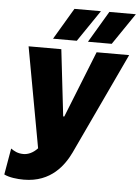

<svg xmlns="http://www.w3.org/2000/svg" viewBox="-86 -793 762 1046"><g transform="rotate(5 295.0 -269.5)"><path d="M84 206C235 206 303 104 336 36L597 -520H419L274 -156H268L226 -520H47L147 29C121 57 93 67 70 67C38 67 18 55 1 43L-24 187C4 201 48 206 84 206ZM176 -573H306L423 -745H278ZM367 -573H497L614 -745H469Z"/></g></svg>

Font: Fixel Text 20240404 ExtraBold
Style: Italic
Weight: 800
Width: 4
Italic angle: -10°
Designer: AlfaBravo + MacPaw
Foundry: Kyrylo Tkachov, Marchela Mozhyna, Serhii Makarenko, Maria Weinstein, Zakhar Kryvoshyya
Version: Version 1.211;Glyphs 3.2 (3225)